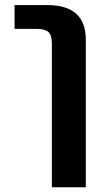

<svg xmlns="http://www.w3.org/2000/svg" viewBox="-20 -540 432 779"><path d="M39.1 -422.9V-519.5H170.9Q328.1 -519.5 328.1 -379.9V219.7H190.4V-363.3Q190.4 -397.5 176.3 -410.2Q162.1 -422.9 127 -422.9Z"/></svg>

Font: Mgen+ 1c bold
Style: Bold
Weight: 700
Designer: [Source Han Sans]
Ryoko NISHIZUKA  (kana & ideographs); Paul D. Hunt (Latin, Greek & Cyrillic); Wenlong ZHANG  (bopomofo
Version: Version 1.059.20150602